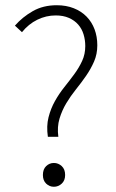

<svg xmlns="http://www.w3.org/2000/svg" viewBox="-20 -702 442 734"><path d="M163 -179Q157 -220 165.5 -253.5Q174 -287 190 -315.5Q206 -344 226 -369Q246 -394 264 -418.5Q282 -443 294 -469Q306 -495 306 -526Q306 -549 299.5 -570.5Q293 -592 279 -608Q265 -624 243.5 -633.5Q222 -643 193 -643Q156 -643 122.5 -626.5Q89 -610 64 -579L37 -604Q66 -637 105.5 -659.5Q145 -682 197 -682Q233 -682 262 -670.5Q291 -659 311 -638.5Q331 -618 341.5 -590Q352 -562 352 -529Q352 -495 339.5 -466.5Q327 -438 309 -412Q291 -386 270.5 -360.5Q250 -335 233.5 -307.5Q217 -280 207.5 -248.5Q198 -217 203 -179ZM186 12Q169 12 156.5 0Q144 -12 144 -33Q144 -55 156.5 -67Q169 -79 186 -79Q203 -79 216 -67Q229 -55 229 -33Q229 -12 216 0Q203 12 186 12Z"/></svg>

Font: TypoPRO Source Sans Pro
Style: Regular
Weight: 300
Designer: Paul D. Hunt
Foundry: Adobe Systems Incorporated
Version: Version 2.020;PS 2.000;hotconv 1.0.86;makeotf.lib2.5.63406